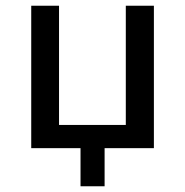

<svg xmlns="http://www.w3.org/2000/svg" viewBox="-20 -517 646 670"><path d="M261 133V0H89V-497H186V-81H419V-497H517V0H345V133Z"/></svg>

Font: Nunito Sans 7pt SemiCondensed Medium
Style: Regular
Weight: 500
Width: 4
Designer: Vernon Adams
Foundry: Vernon Adams
Version: Version 3.101;gftools[0.9.27]